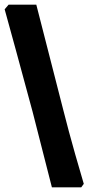

<svg xmlns="http://www.w3.org/2000/svg" viewBox="-35 -695 384 825"><path d="M105 -215Q68 -352 33 -480.5Q-2 -609 -15 -655L2 -675H121L236 -226Q260 -131 288 -32.5Q316 66 325 95L314 110H188Z"/></svg>

Font: Alegreya SC Black
Style: Regular
Weight: 900
Designer: Juan Pablo del Peral
Foundry: Huerta Tipografica
Version: Version 2.007; ttfautohint (v1.6)